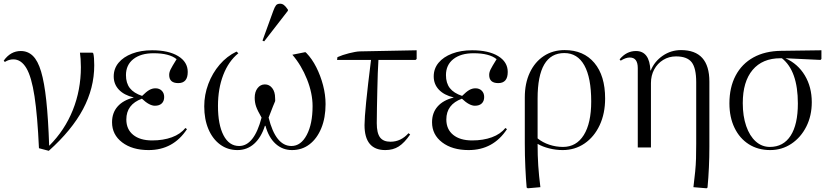

<svg xmlns="http://www.w3.org/2000/svg" viewBox="-20 -795 4485 1035"><path d="M243 18 190 4Q182 -171 166 -276Q150 -381 122 -428Q94 -475 52 -475Q28 -475 6 -461L0 -468Q37 -520 92 -520Q130 -520 157 -494Q184 -468 201.5 -409.5Q219 -351 229.5 -253Q240 -155 245 -10H246Q329 -93 372.5 -201.5Q416 -310 416 -433Q416 -456 414.5 -477.5Q413 -499 411 -511H479L483 -507Q488 -487 488 -443Q488 -320 427.5 -206.5Q367 -93 243 18Z M781 14Q693 14 638.5 -27.5Q584 -69 584 -136Q584 -187 614 -221Q644 -255 700 -269V-270Q649 -282 621 -311.5Q593 -341 593 -383Q593 -425 619 -456.5Q645 -488 692 -506Q739 -524 800 -524Q889 -524 940.5 -492.5Q992 -461 992 -407Q992 -347 941 -347Q892 -347 892 -391Q892 -405 899.5 -420.5Q907 -436 932 -476Q893 -508 808 -508Q739 -508 699 -476.5Q659 -445 659 -390Q659 -347 680 -320Q701 -293 746 -278Q769 -301 785 -310Q801 -319 818 -319Q839 -319 852 -306Q865 -293 865 -272Q865 -250 852 -237.5Q839 -225 815 -225Q785 -225 745 -263Q661 -232 661 -151Q661 -98 698 -68Q735 -38 800 -38Q860 -38 906.5 -55Q953 -72 979 -105L988 -99Q914 14 781 14Z M1260 14Q1207 14 1166.5 -16Q1126 -46 1103.5 -99Q1081 -152 1081 -222Q1081 -284 1103 -342.5Q1125 -401 1164 -446.5Q1203 -492 1255 -517L1265 -508Q1212 -465 1183.5 -391Q1155 -317 1155 -224Q1155 -123 1185 -65.5Q1215 -8 1269 -8Q1350 -8 1390 -161Q1368 -199 1360.5 -221Q1353 -243 1353 -268Q1353 -300 1368.5 -320Q1384 -340 1408 -340Q1432 -340 1447.5 -320Q1463 -300 1463 -267Q1463 -256 1463.5 -253.5Q1464 -251 1461.5 -245.5Q1459 -240 1451.5 -221.5Q1444 -203 1428 -161Q1466 -8 1551 -8Q1602 -8 1633.5 -67.5Q1665 -127 1665 -223Q1665 -292 1635 -367.5Q1605 -443 1556 -500L1626 -514L1632 -509Q1662 -478 1685 -432.5Q1708 -387 1721.5 -335.5Q1735 -284 1735 -234Q1735 -160 1712 -104Q1689 -48 1648.5 -17Q1608 14 1554 14Q1503 14 1465.5 -20Q1428 -54 1411 -117H1408Q1388 -54 1350 -20Q1312 14 1260 14ZM1404 -572 1395 -576 1453 -736Q1461 -758 1468 -766.5Q1475 -775 1490 -775Q1501 -775 1510.5 -768Q1520 -761 1532 -743V-737Z M2057 14Q1945 14 1945 -121Q1945 -193 1980 -472H1797L1799 -487Q1826 -499 1861.5 -508Q1897 -517 1919 -518L2226 -524V-477L2220 -472H2020Q2018 -444 2016.5 -401Q2015 -358 2014 -309.5Q2013 -261 2012 -214Q2011 -167 2011 -131Q2011 -78 2028.5 -54.5Q2046 -31 2085 -31Q2141 -31 2182 -77L2191 -70Q2160 -25 2129.5 -5.5Q2099 14 2057 14Z M2506 14Q2418 14 2363.5 -27.5Q2309 -69 2309 -136Q2309 -187 2339 -221Q2369 -255 2425 -269V-270Q2374 -282 2346 -311.5Q2318 -341 2318 -383Q2318 -425 2344 -456.5Q2370 -488 2417 -506Q2464 -524 2525 -524Q2614 -524 2665.5 -492.5Q2717 -461 2717 -407Q2717 -347 2666 -347Q2617 -347 2617 -391Q2617 -405 2624.5 -420.5Q2632 -436 2657 -476Q2618 -508 2533 -508Q2464 -508 2424 -476.5Q2384 -445 2384 -390Q2384 -347 2405 -320Q2426 -293 2471 -278Q2494 -301 2510 -310Q2526 -319 2543 -319Q2564 -319 2577 -306Q2590 -293 2590 -272Q2590 -250 2577 -237.5Q2564 -225 2540 -225Q2510 -225 2470 -263Q2386 -232 2386 -151Q2386 -98 2423 -68Q2460 -38 2525 -38Q2585 -38 2631.5 -55Q2678 -72 2704 -105L2713 -99Q2639 14 2506 14Z M2825 220 2819 216Q2815 172 2812 107.5Q2809 43 2809 -22V-270Q2809 -346 2836 -403.5Q2863 -461 2911.5 -493Q2960 -525 3024 -525Q3126 -525 3184 -456Q3242 -387 3242 -264Q3242 -183 3212.5 -120Q3183 -57 3131 -21.5Q3079 14 3013 14Q2977 14 2941 5Q2905 -4 2879 -19H2878Q2878 44 2881.5 97.5Q2885 151 2893 214ZM3015 -3Q3087 -3 3127 -67Q3167 -131 3167 -248Q3167 -376 3130 -442.5Q3093 -509 3022 -509Q2878 -509 2878 -264V-49Q2905 -27 2941 -15Q2977 -3 3015 -3Z M3789 220 3718 214Q3724 165 3727.5 129.5Q3731 94 3732 59.5Q3733 25 3733 -21V-352Q3733 -428 3708.5 -459.5Q3684 -491 3624 -491Q3586 -491 3555 -472Q3524 -453 3506.5 -420.5Q3489 -388 3489 -347V0H3418V-428Q3418 -485 3375 -485Q3353 -485 3326 -468L3320 -475Q3357 -520 3408 -520Q3482 -520 3486 -415H3488Q3508 -464 3552.5 -494.5Q3597 -525 3651 -525Q3804 -525 3804 -355V-4Q3804 52 3801.5 107Q3799 162 3794 216Z M4132 14Q4066 14 4016.5 -17.5Q3967 -49 3939.5 -106Q3912 -163 3912 -238Q3912 -324 3945.5 -387.5Q3979 -451 4041.5 -485.5Q4104 -520 4191 -521L4408 -524V-477L4403 -472L4214 -481Q4281 -451 4318.5 -388.5Q4356 -326 4356 -244Q4356 -171 4326.5 -112.5Q4297 -54 4246 -20Q4195 14 4132 14ZM4130 -3Q4203 -3 4242 -63.5Q4281 -124 4281 -237Q4281 -413 4195 -481H4187Q4090 -481 4037 -418Q3984 -355 3984 -239Q3984 -169 4002.5 -115.5Q4021 -62 4054 -32.5Q4087 -3 4130 -3Z"/></svg>

Font: Literata 72pt Light
Style: Regular
Weight: 300
Designer: Latin by Veronika Burian and Jose Scaglione. Greek by Irene Vlachou. Cyrillic by Vera Evstafieva.
Foundry: TypeTogether
Version: Version 3.002